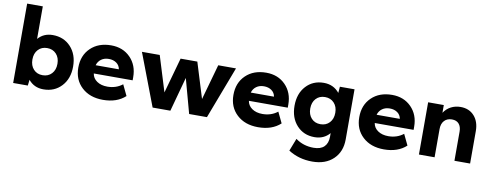

<svg xmlns="http://www.w3.org/2000/svg" viewBox="-76 -1165 4636 1810"><g transform="rotate(10 2242.0 -260.0)"><path d="M210 -759.8V-448.2Q263.7 -509.8 350.1 -509.8Q456.1 -509.8 522.9 -438Q589.8 -366.2 589.8 -250Q589.8 -133.8 522.9 -62Q456.1 9.8 350.1 9.8Q260.7 9.8 207 -56.2L200.2 0H60.1V-759.8ZM233.2 -155.8Q266.1 -120.1 319.8 -120.1Q373.5 -120.1 406.7 -155.8Q439.9 -191.4 439.9 -250Q439.9 -308.6 406.7 -344.2Q373.5 -379.9 319.8 -379.9Q266.1 -379.9 233.2 -344.2Q200.2 -308.6 200.2 -250Q200.2 -191.4 233.2 -155.8Z M909.7 -509.8Q1022.5 -509.8 1093.8 -437Q1165 -364.3 1165 -250V-220.2H793Q799.8 -174.8 839.6 -147.5Q879.4 -120.1 939.9 -120.1Q1022.9 -120.1 1084 -168L1133.8 -64Q1053.7 9.8 919.9 9.8Q793.9 9.8 716.8 -61.8Q639.6 -133.3 639.6 -250Q639.6 -366.7 713.9 -438.2Q788.1 -509.8 909.7 -509.8ZM796.9 -299.8H1019Q1012.7 -337.4 982.9 -358.6Q953.1 -379.9 909.7 -379.9Q867.2 -379.9 837.4 -358.4Q807.6 -336.9 796.9 -299.8Z M1935.1 -500H2105L1915 0H1744.6L1654.8 -329.1L1564.9 0H1395L1204.6 -500H1375L1480 -160.2L1574.7 -500H1734.9L1839.8 -160.2Z M2394.5 -509.8Q2507.3 -509.8 2578.6 -437Q2649.9 -364.3 2649.9 -250V-220.2H2277.8Q2284.7 -174.8 2324.5 -147.5Q2364.3 -120.1 2424.8 -120.1Q2507.8 -120.1 2568.8 -168L2618.7 -64Q2538.6 9.8 2404.8 9.8Q2278.8 9.8 2201.7 -61.8Q2124.5 -133.3 2124.5 -250Q2124.5 -366.7 2198.7 -438.2Q2272.9 -509.8 2394.5 -509.8ZM2281.7 -299.8H2503.9Q2497.6 -337.4 2467.8 -358.6Q2438 -379.9 2394.5 -379.9Q2352.1 -379.9 2322.3 -358.4Q2292.5 -336.9 2281.7 -299.8Z M2964.8 240.2Q2835 240.2 2734.9 175.8L2781.7 55.2Q2856 109.9 2954.6 109.9Q3021.5 109.9 3055.7 76.2Q3089.8 42.5 3089.8 -20V-54.2Q3035.2 9.8 2944.8 9.8Q2841.3 9.8 2775.4 -62Q2709.5 -133.8 2709.5 -250Q2709.5 -366.2 2775.4 -438Q2841.3 -509.8 2944.8 -509.8Q3038.6 -509.8 3094.7 -439.9L3099.6 -500H3239.7V-20Q3239.7 97.7 3165.3 168.9Q3090.8 240.2 2964.8 240.2ZM2892.8 -155.8Q2925.8 -120.1 2979.5 -120.1Q3033.2 -120.1 3066.4 -155.8Q3099.6 -191.4 3099.6 -250Q3099.6 -308.6 3066.4 -344.2Q3033.2 -379.9 2979.5 -379.9Q2925.8 -379.9 2892.8 -344.2Q2859.9 -308.6 2859.9 -250Q2859.9 -191.4 2892.8 -155.8Z M3599.1 -509.8Q3711.9 -509.8 3783.2 -437Q3854.5 -364.3 3854.5 -250V-220.2H3482.4Q3489.3 -174.8 3529.1 -147.5Q3568.8 -120.1 3629.4 -120.1Q3712.4 -120.1 3773.4 -168L3823.2 -64Q3743.2 9.8 3609.4 9.8Q3483.4 9.8 3406.2 -61.8Q3329.1 -133.3 3329.1 -250Q3329.1 -366.7 3403.3 -438.2Q3477.5 -509.8 3599.1 -509.8ZM3486.3 -299.8H3708.5Q3702.1 -337.4 3672.4 -358.6Q3642.6 -379.9 3599.1 -379.9Q3556.6 -379.9 3526.9 -358.4Q3497.1 -336.9 3486.3 -299.8Z M4284.2 -279.8Q4284.2 -326.2 4261.2 -353Q4238.3 -379.9 4194.3 -379.9Q4148.4 -379.9 4121.3 -350.8Q4094.2 -321.8 4094.2 -270V0H3944.3V-500H4094.2V-425.8Q4121.6 -467.3 4163.1 -488.5Q4204.6 -509.8 4254.4 -509.8Q4336.4 -509.8 4385.3 -455.1Q4434.1 -400.4 4434.1 -310.1V0H4284.2Z"/></g></svg>

Font: Gully
Style: Bold
Weight: 700
Designer: jaikishan Patel
Foundry: MagicType
Version: Version 1.000;Glyphs 3.2 (3242)